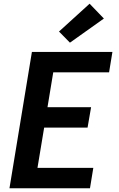

<svg xmlns="http://www.w3.org/2000/svg" viewBox="-20 -1015 640 1035"><path d="M31 0 152 -735H586L568 -625H267L236 -437H471L452 -327H218L182 -110H483L465 0ZM357 -785 298 -845 463 -995 540 -915Z"/></svg>

Font: Iosevka Curly XBdEx
Style: Italic
Weight: 800
Width: 7
Italic angle: -9°
Monospace: yes
Designer: Belleve Invis
Foundry: Belleve Invis
Version: Version 11.1.0; ttfautohint (v1.8.3)